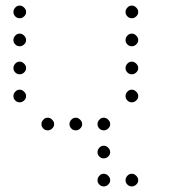

<svg xmlns="http://www.w3.org/2000/svg" viewBox="-20 -493 640 685"><path d="M49 -473Q41 -473 34.5 -466Q28 -459 28 -451V-449Q28 -441 34.5 -434.5Q41 -428 49 -428H51Q59 -428 66 -434.5Q73 -441 73 -449V-451Q73 -459 66 -466Q59 -473 51 -473ZM449 -473Q441 -473 434.5 -466Q428 -459 428 -451V-449Q428 -441 434.5 -434.5Q441 -428 449 -428H451Q459 -428 466 -434.5Q473 -441 473 -449V-451Q473 -459 466 -466Q459 -473 451 -473ZM49 -373Q41 -373 34.5 -366Q28 -359 28 -351V-349Q28 -341 34.5 -334.5Q41 -328 49 -328H51Q59 -328 66 -334.5Q73 -341 73 -349V-351Q73 -359 66 -366Q59 -373 51 -373ZM449 -373Q441 -373 434.5 -366Q428 -359 428 -351V-349Q428 -341 434.5 -334.5Q441 -328 449 -328H451Q459 -328 466 -334.5Q473 -341 473 -349V-351Q473 -359 466 -366Q459 -373 451 -373ZM49 -273Q41 -273 34.5 -266Q28 -259 28 -251V-249Q28 -241 34.5 -234.5Q41 -228 49 -228H51Q59 -228 66 -234.5Q73 -241 73 -249V-251Q73 -259 66 -266Q59 -273 51 -273ZM449 -273Q441 -273 434.5 -266Q428 -259 428 -251V-249Q428 -241 434.5 -234.5Q441 -228 449 -228H451Q459 -228 466 -234.5Q473 -241 473 -249V-251Q473 -259 466 -266Q459 -273 451 -273ZM49 -173Q41 -173 34.5 -166Q28 -159 28 -151V-149Q28 -141 34.5 -134.5Q41 -128 49 -128H51Q59 -128 66 -134.5Q73 -141 73 -149V-151Q73 -159 66 -166Q59 -173 51 -173ZM449 -173Q441 -173 434.5 -166Q428 -159 428 -151V-149Q428 -141 434.5 -134.5Q441 -128 449 -128H451Q459 -128 466 -134.5Q473 -141 473 -149V-151Q473 -159 466 -166Q459 -173 451 -173ZM149 -73Q141 -73 134.5 -66Q128 -59 128 -51V-49Q128 -41 134.5 -34.5Q141 -28 149 -28H151Q159 -28 166 -34.5Q173 -41 173 -49V-51Q173 -59 166 -66Q159 -73 151 -73ZM249 -73Q241 -73 234.5 -66Q228 -59 228 -51V-49Q228 -41 234.5 -34.5Q241 -28 249 -28H251Q259 -28 266 -34.5Q273 -41 273 -49V-51Q273 -59 266 -66Q259 -73 251 -73ZM349 -73Q341 -73 334.5 -66Q328 -59 328 -51V-49Q328 -41 334.5 -34.5Q341 -28 349 -28H351Q359 -28 366 -34.5Q373 -41 373 -49V-51Q373 -59 366 -66Q359 -73 351 -73ZM349 27Q341 27 334.5 34Q328 41 328 49V51Q328 59 334.5 65.5Q341 72 349 72H351Q359 72 366 65.5Q373 59 373 51V49Q373 41 366 34Q359 27 351 27ZM349 127Q341 127 334.5 134Q328 141 328 149V151Q328 159 334.5 165.5Q341 172 349 172H351Q359 172 366 165.5Q373 159 373 151V149Q373 141 366 134Q359 127 351 127ZM449 127Q441 127 434.5 134Q428 141 428 149V151Q428 159 434.5 165.5Q441 172 449 172H451Q459 172 466 165.5Q473 159 473 151V149Q473 141 466 134Q459 127 451 127Z"/></svg>

Font: Doto Rounded Light
Style: Regular
Weight: 300
Monospace: yes
Version: Version 1.000